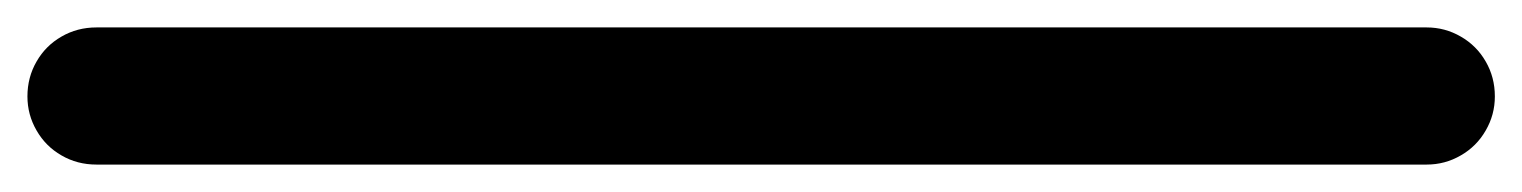

<svg xmlns="http://www.w3.org/2000/svg" viewBox="-505 -605 1110 140"><g transform="rotate(90 50.0 -535.0)"><path d="M0 -50.3H100V-1020.3H0ZM50.3 -100Q36.3 -100 24.8 -93.3Q13.3 -86.7 6.7 -75.2Q0 -63.7 0 -50.3Q0 -36.3 6.7 -24.8Q13.3 -13.3 24.8 -6.7Q36.3 0 50.3 0Q63.7 0 75.2 -6.7Q86.7 -13.3 93.3 -24.8Q100 -36.3 100 -50.3Q100 -63.7 93.3 -75.2Q86.7 -86.7 75.2 -93.3Q63.7 -100 50.3 -100ZM50.3 -1070Q36.3 -1070 24.8 -1063.3Q13.3 -1056.7 6.7 -1045.2Q0 -1033.7 0 -1020.3Q0 -1006.3 6.7 -994.8Q13.3 -983.3 24.8 -976.7Q36.3 -970 50.3 -970Q63.7 -970 75.2 -976.7Q86.7 -983.3 93.3 -994.8Q100 -1006.3 100 -1020.3Q100 -1033.7 93.3 -1045.2Q86.7 -1056.7 75.2 -1063.3Q63.7 -1070 50.3 -1070Z"/></g></svg>

Font: Wavefont Thin
Style: Regular
Weight: 100
Monospace: yes
Version: Version 3.005;gftools[0.9.33]